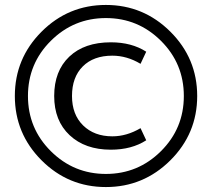

<svg xmlns="http://www.w3.org/2000/svg" viewBox="-20 -753 857 776"><path d="M571 -544 548 -495Q493 -528 434 -528Q358 -528 314.5 -484.5Q271 -441 271 -365Q271 -290 316 -246Q361 -202 434 -202Q492 -202 548 -235L571 -186Q512 -148 428 -148Q324 -148 261.5 -206.5Q199 -265 199 -365Q199 -466 260 -524Q321 -582 428 -582Q512 -582 571 -544ZM185.5 -142Q278 -50 408 -50Q538 -50 630.5 -142Q723 -234 723 -365Q723 -496 630.5 -588Q538 -680 408 -680Q278 -680 185.5 -588Q93 -496 93 -365Q93 -234 185.5 -142ZM668.5 -105Q560 3 408 3Q256 3 148 -105Q40 -213 40 -365Q40 -517 148 -625Q256 -733 408 -733Q560 -733 668.5 -625Q777 -517 777 -365Q777 -213 668.5 -105Z"/></svg>

Font: M PLUS 1p
Style: Regular
Weight: 400
Version: Version 1.062